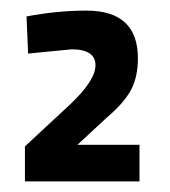

<svg xmlns="http://www.w3.org/2000/svg" viewBox="-20 -820 320 362"><path d="M27 -544 111 -622Q160 -668 160 -697Q160 -727 115 -727L33 -719L30 -789Q88 -800 143 -800Q240 -800 240 -710Q240 -675 227 -650.5Q214 -626 181 -598L126 -547H243V-478H27Z"/></svg>

Font: sheba-seeBold
Style: Regular
Weight: 600
Designer: Mohamed Galeb, the designers
Foundry: Kief Type Foundry
Version: Version 2.010; ttfautohint (v1.5.33-1714) -l 8 -r 50 -G 200 